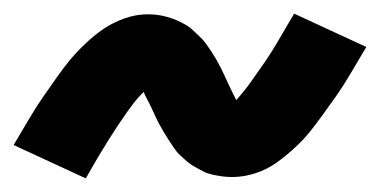

<svg xmlns="http://www.w3.org/2000/svg" viewBox="-36 -440 558 282"><path d="M90 -178 -16 -227Q-4 -247 6.5 -265Q17 -283 27.5 -298Q38 -313 47.5 -326.5Q57 -340 66 -351Q75 -362 88.5 -375Q102 -388 116 -397.5Q130 -407 147 -413Q164 -419 181 -419Q189 -419 196 -418Q203 -417 210 -415Q217 -413 223 -410.5Q229 -408 236 -404Q243 -400 247.5 -395.5Q252 -391 257 -386.5Q262 -382 266 -376.5Q270 -371 274 -365Q278 -359 281.5 -353Q285 -347 288 -341Q291 -335 293.5 -329.5Q296 -324 299 -317.5Q302 -311 305 -305Q308 -299 311 -293Q319 -302 324.5 -309Q330 -316 335.5 -324Q341 -332 348.5 -342.5Q356 -353 363.5 -365Q371 -377 379 -391Q387 -405 396 -420L502 -371Q490 -351 479.5 -333Q469 -315 458.5 -300Q448 -285 438.5 -272Q429 -259 420 -247.5Q411 -236 397.5 -223.5Q384 -211 370 -201Q356 -191 339 -185.5Q322 -180 305 -180Q297 -180 290 -181Q283 -182 276 -183.5Q269 -185 263 -188Q257 -191 250 -195Q243 -199 238.5 -203Q234 -207 229 -211.5Q224 -216 220 -222Q216 -228 212 -234Q208 -240 204.5 -246Q201 -252 198 -257.5Q195 -263 192.5 -268.5Q190 -274 187 -280.5Q184 -287 180.5 -293.5Q177 -300 175 -305Q166 -296 161 -289.5Q156 -283 150 -274.5Q144 -266 137 -255.5Q130 -245 122.5 -233Q115 -221 107 -207.5Q99 -194 90 -178Z"/></svg>

Font: Iosevka Curly Slab Heavy
Style: Italic
Weight: 900
Italic angle: -9°
Monospace: yes
Designer: Belleve Invis
Foundry: Belleve Invis
Version: Version 22.1.2; ttfautohint (v1.8.4)